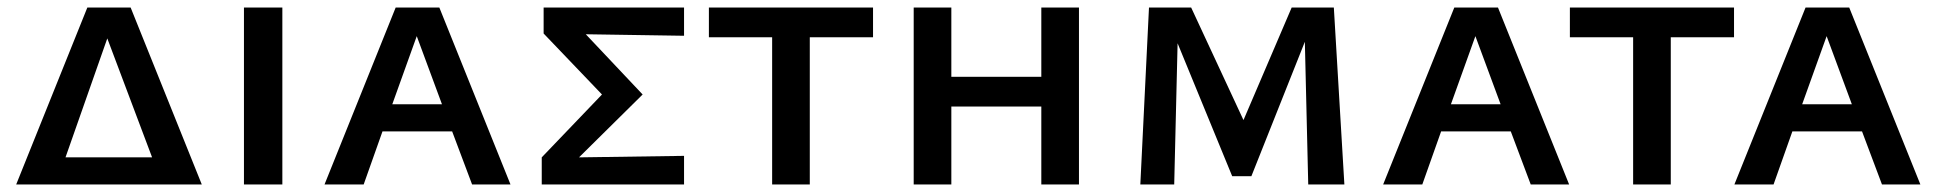

<svg xmlns="http://www.w3.org/2000/svg" viewBox="-20 -490 5145 510"><path d="M516 0H23L212 -470H327ZM384 -72 265 -388 154 -72Z M628 -470H730V0H628Z M1181 -141H996L946 0H842L1031 -470H1147L1336 0H1234ZM1154 -213 1087 -394 1022 -213Z M1797 -395 1536 -399 1687 -239 1518 -72 1797 -76V0H1419V-72L1579 -239L1424 -401V-470H1797Z M2299 -391H2131V0H2031V-391H1863V-470H2299Z M2846 -470V0H2746V-207H2507V0H2407V-470H2507V-286H2746V-470Z M3455 0 3446 -379 3304 -22H3253L3108 -375L3099 0H3009L3032 -470H3144L3283 -171L3411 -470H3523L3551 0Z M3993 -141H3808L3758 0H3654L3843 -470H3959L4148 0H4046ZM3966 -213 3899 -394 3834 -213Z M4586 -391H4418V0H4318V-391H4150V-470H4586Z M4926 -141H4741L4691 0H4587L4776 -470H4892L5081 0H4979ZM4899 -213 4832 -394 4767 -213Z"/></svg>

Font: Ysabeau SC Semibold
Style: Regular
Weight: 600
Designer: Christian Thalmann (Catharsis Fonts)
Version: Version 0.003